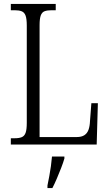

<svg xmlns="http://www.w3.org/2000/svg" viewBox="-20 -734 554 975"><path d="M35 0V-32H56Q77 -32 90.5 -37.5Q104 -43 110 -59.5Q116 -76 116 -110V-604Q116 -638 110 -654.5Q104 -671 90.5 -676.5Q77 -682 55 -682H35V-714H263V-682H242Q220 -682 206.5 -677Q193 -672 187 -655.5Q181 -639 181 -606V-38H369Q394 -38 408.5 -47.5Q423 -57 429.5 -75Q436 -93 437 -119L444 -210H477L471 0ZM221 208Q226 184 230.5 159.5Q235 135 238.5 110Q242 85 244 61H307V71Q301 92 290.5 119Q280 146 268.5 173Q257 200 246 221H221Z"/></svg>

Font: Noto Serif Ethiopic Condensed Light
Style: Regular
Weight: 300
Width: 3
Designer: Monotype Design Team
Foundry: Monotype Imaging Inc.
Version: Version 2.102